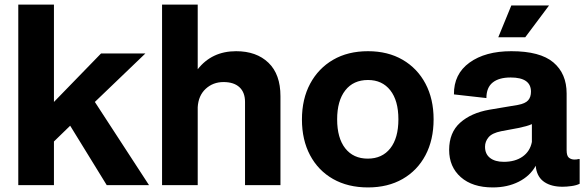

<svg xmlns="http://www.w3.org/2000/svg" viewBox="-20 -810 2566 840"><path d="M60 0V-790H216V-364L422 -576H616L395 -364L632 0H447L287 -260L216 -191V0Z M689 0V-790H845V-507Q907 -586 1013 -586Q1102 -586 1154.5 -535.5Q1207 -485 1207 -389V0H1052V-364Q1052 -406 1027.5 -428.5Q1003 -451 958 -451Q912 -451 880 -421.5Q848 -392 845 -341V0Z M1590 10Q1502 10 1437 -27Q1372 -64 1336.5 -131Q1301 -198 1301 -287Q1301 -377 1337 -444Q1373 -511 1437.5 -548.5Q1502 -586 1590 -586Q1677 -586 1741.5 -548.5Q1806 -511 1841.5 -444Q1877 -377 1877 -288Q1877 -198 1841.5 -131Q1806 -64 1741.5 -27Q1677 10 1590 10ZM1589 -116Q1652 -116 1687.5 -161Q1723 -206 1723 -288Q1723 -370 1687.5 -415Q1652 -460 1590 -460Q1526 -460 1490.5 -414.5Q1455 -369 1455 -288Q1455 -206 1490.5 -161Q1526 -116 1589 -116Z M2136 10Q2047 10 1996 -35Q1945 -80 1945 -154Q1945 -230 1993 -273Q2041 -316 2121 -330L2246 -351Q2278 -357 2290.5 -371Q2303 -385 2303 -409Q2303 -471 2214 -471Q2163 -471 2135.5 -449Q2108 -427 2108 -381L1966 -397Q1965 -486 2034 -536Q2103 -586 2217 -586Q2343 -586 2401 -537Q2459 -488 2459 -401V-153Q2459 -128 2469 -120Q2479 -112 2493 -112Q2504 -112 2510 -114H2516V-6Q2502 1 2480.5 4Q2459 7 2441 7Q2393 7 2362.5 -13Q2332 -33 2325 -74L2324 -85Q2299 -40 2249.5 -15Q2200 10 2136 10ZM2184 -102Q2234 -102 2266.5 -125Q2299 -148 2307 -189V-267Q2296 -262 2281.5 -258Q2267 -254 2248 -250L2173 -236Q2133 -228 2117.5 -209.5Q2102 -191 2102 -168Q2102 -136 2124 -119Q2146 -102 2184 -102ZM2160 -647 2217 -786H2382L2278 -647Z"/></svg>

Font: BDO Grotesk
Style: Bold
Weight: 700
Designer: Deni Anggara
Foundry: Lokal Container
Version: Version 2.000